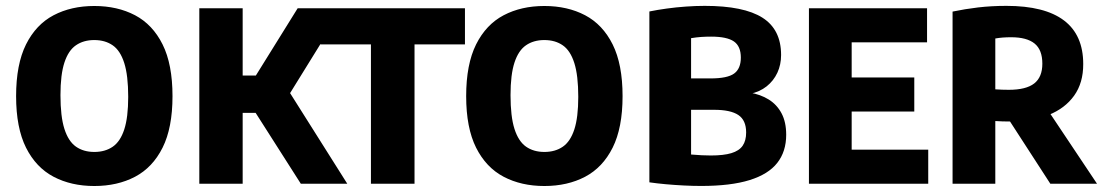

<svg xmlns="http://www.w3.org/2000/svg" viewBox="-20 -623 3744 651"><path d="M299.7 7.7Q221.5 7.7 161.7 -23.7Q101.9 -55.2 68.2 -122.4Q34.6 -189.7 34.6 -297Q34.6 -404.8 68.2 -472.3Q101.9 -539.8 161.7 -571.3Q221.5 -602.7 299.7 -602.7Q378.1 -602.7 437.9 -571.3Q497.7 -539.8 531.3 -472.3Q564.9 -404.8 564.9 -297Q564.9 -189.7 531.3 -122.4Q497.7 -55.2 437.9 -23.7Q378.1 7.7 299.7 7.7ZM299.7 -107.8Q336.4 -107.8 362.2 -125.5Q387.9 -143.1 401.3 -184.1Q414.7 -225 414.7 -294.6Q414.7 -367.1 401.3 -409.3Q387.9 -451.5 362.2 -469.3Q336.4 -487.2 299.7 -487.2Q263.2 -487.2 237.5 -469.5Q211.8 -451.9 198.4 -410.9Q185 -370 185 -300.4Q185 -227.9 198.4 -185.9Q211.8 -143.9 237.5 -125.8Q263.2 -107.8 299.7 -107.8Z M1000 0 807.3 -302.2 989.3 -595H1141.6L950.4 -286L951.8 -326L1157.5 0ZM655.8 0V-595H802.8V0ZM782.9 -240.2V-366.9H861V-240.2Z M1237.7 0V-472.4H1066.7V-595H1556.5V-472.4H1385.5V0Z M1825.7 7.7Q1747.5 7.7 1687.7 -23.7Q1627.9 -55.2 1594.2 -122.4Q1560.6 -189.7 1560.6 -297Q1560.6 -404.8 1594.2 -472.3Q1627.9 -539.8 1687.7 -571.3Q1747.5 -602.7 1825.7 -602.7Q1904.1 -602.7 1963.9 -571.3Q2023.7 -539.8 2057.3 -472.3Q2090.9 -404.8 2090.9 -297Q2090.9 -189.7 2057.3 -122.4Q2023.7 -55.2 1963.9 -23.7Q1904.1 7.7 1825.7 7.7ZM1825.7 -107.8Q1862.4 -107.8 1888.2 -125.5Q1913.9 -143.1 1927.3 -184.1Q1940.7 -225 1940.7 -294.6Q1940.7 -367.1 1927.3 -409.3Q1913.9 -451.5 1888.2 -469.3Q1862.4 -487.2 1825.7 -487.2Q1789.2 -487.2 1763.5 -469.5Q1737.8 -451.9 1724.4 -410.9Q1711 -370 1711 -300.4Q1711 -227.9 1724.4 -185.9Q1737.8 -143.9 1763.5 -125.8Q1789.2 -107.8 1825.7 -107.8Z M2357.4 7.5Q2329.1 7.5 2298 5.9Q2267 4.3 2237.1 1.6Q2207.1 -1.1 2181.8 -4.8V-584.1Q2209.1 -589.7 2240.7 -594Q2272.4 -598.4 2305.2 -600.7Q2338.1 -603.1 2369.5 -603.1Q2502 -603.1 2565.2 -563Q2628.4 -522.9 2628.4 -436.5Q2628.4 -403.8 2615.8 -376.5Q2603.1 -349.1 2579.4 -330.2Q2555.6 -311.3 2522.2 -304.6V-308.9Q2558.5 -302.9 2586.3 -285.7Q2614.2 -268.4 2630 -238.7Q2645.7 -209 2645.7 -166.1Q2645.7 -109.3 2615.4 -70.7Q2585.2 -32.1 2521.3 -12.3Q2457.5 7.5 2357.4 7.5ZM2390 -95.8Q2433.4 -95.8 2459.7 -103.7Q2486.1 -111.7 2498 -128.8Q2509.9 -146 2509.9 -173.8Q2509.9 -215.3 2483.5 -233Q2457 -250.7 2401.3 -250.7H2310.6V-357.1H2389.2Q2446.5 -357.1 2469.2 -373.7Q2491.9 -390.3 2491.9 -427.7Q2491.9 -466.2 2468.4 -482.5Q2444.8 -498.8 2391.2 -498.8Q2373.4 -498.8 2357.4 -497.7Q2341.4 -496.6 2323.2 -493.6V-99.1Q2343.5 -97.4 2359.1 -96.6Q2374.7 -95.8 2390 -95.8Z M2722.8 0V-595H3123.3V-479.5H2867.7V-115.5H3127.3V0ZM2827.6 -244.8V-360.3H3080V-244.8Z M3209.8 0V-583.7Q3251.3 -592.4 3296.3 -597.8Q3341.4 -603.1 3392.4 -603.1Q3522 -603.1 3587.4 -553.8Q3652.8 -504.4 3652.8 -406Q3653.1 -342.2 3622 -298.7Q3590.8 -255.2 3535.1 -233.1Q3479.4 -211 3406 -211Q3392.1 -211 3379.4 -211.4Q3366.6 -211.8 3354.7 -212.6V0ZM3541.3 0 3365.4 -271.6H3518.2L3699.6 0ZM3400.5 -318.5Q3459 -318.5 3486.6 -340Q3514.2 -361.5 3514.2 -407.1Q3514.2 -454 3488 -475.3Q3461.7 -496.7 3408.6 -496.7Q3393.1 -496.7 3380.1 -495.7Q3367.2 -494.7 3354.7 -492.5V-320.1Q3368 -319.3 3377.8 -318.9Q3387.6 -318.5 3400.5 -318.5Z"/></svg>

Font: Encode Sans SC Condensed Thin
Style: Regular
Weight: 100
Width: 3
Designer: Multiple Designers
Foundry: Impallari Type
Version: Version 3.002